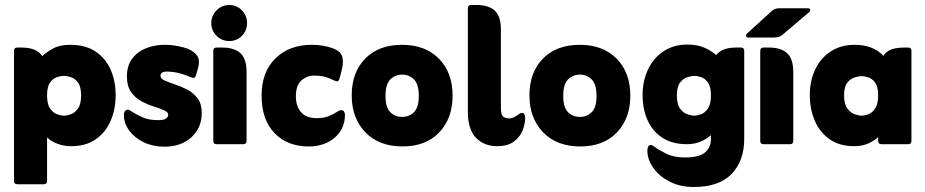

<svg xmlns="http://www.w3.org/2000/svg" viewBox="-20 -576 3695 767"><path d="M168 -27V147Q168 160 155 160H49Q36 160 36 147V-373Q36 -386 49 -386H67Q95 -386 116 -378Q137 -370 149 -352Q166 -368 192.5 -382.5Q219 -397 260 -397Q322 -397 362 -370Q402 -343 422 -297.5Q442 -252 442 -196Q442 -140 422 -93.5Q402 -47 362.5 -19.5Q323 8 264 8Q236 8 210 -1.5Q184 -11 168 -27ZM235 -114Q247 -114 263 -119.5Q279 -125 291.5 -142.5Q304 -160 304 -195Q304 -230 291.5 -246.5Q279 -263 262.5 -268Q246 -273 235 -273Q224 -273 208 -268Q192 -263 180 -246.5Q168 -230 168 -195Q168 -160 180 -142.5Q192 -125 208 -119.5Q224 -114 235 -114Z M475 -116Q475 -128 480 -133Q485 -138 490 -138Q494 -138 498.5 -135.5Q503 -133 510 -128Q524 -119 549 -107.5Q574 -96 614 -96Q634 -96 643 -102.5Q652 -109 652 -117Q652 -128 635.5 -135.5Q619 -143 594.5 -150.5Q570 -158 545 -171.5Q520 -185 503.5 -208.5Q487 -232 487 -270Q487 -315 509 -343Q531 -371 565.5 -384Q600 -397 636 -397Q665 -397 690 -392Q715 -387 731 -381Q760 -368 770 -349.5Q780 -331 769 -296L762 -273Q759 -265 753 -265Q749 -265 746 -266.5Q743 -268 739 -269Q690 -290 647 -290Q632 -290 626.5 -285Q621 -280 621 -274Q621 -262 637.5 -254.5Q654 -247 678.5 -239Q703 -231 728 -218Q753 -205 769.5 -183Q786 -161 786 -125Q786 -66 745 -28Q704 10 636 10Q591 10 554.5 -7.5Q518 -25 496.5 -54Q475 -83 475 -116Z M824 -484Q824 -513 845 -534.5Q866 -556 896 -556Q926 -556 946.5 -534.5Q967 -513 967 -484Q967 -454 946.5 -433Q926 -412 896 -412Q866 -412 845 -433Q824 -454 824 -484ZM832 -13V-373Q832 -386 845 -386H868Q916 -386 940.5 -363.5Q965 -341 965 -288V-13Q965 0 951 0H845Q832 0 832 -13Z M1213 9Q1128 9 1076.5 -44.5Q1025 -98 1025 -194Q1025 -289 1080.5 -343Q1136 -397 1225 -397Q1249 -397 1269.5 -393.5Q1290 -390 1307 -384Q1337 -374 1345.5 -354Q1354 -334 1346 -299L1336 -261Q1332 -251 1327 -251Q1324 -251 1316 -254Q1294 -265 1276.5 -269.5Q1259 -274 1234 -274Q1206 -274 1184 -254.5Q1162 -235 1162 -191Q1162 -152 1182.5 -128Q1203 -104 1245 -104Q1274 -104 1294.5 -112.5Q1315 -121 1326 -129Q1336 -136 1343 -136Q1351 -136 1354.5 -130Q1358 -124 1358 -117Q1358 -62 1317.5 -26.5Q1277 9 1213 9Z M1588 9Q1494 9 1439.5 -47.5Q1385 -104 1385 -195Q1385 -287 1439 -342Q1493 -397 1586 -397Q1679 -397 1733.5 -341.5Q1788 -286 1788 -194Q1788 -103 1734.5 -47Q1681 9 1588 9ZM1586 -109Q1615 -109 1634 -128Q1653 -147 1653 -193Q1653 -240 1633.5 -259Q1614 -278 1587 -278Q1559 -278 1539.5 -259Q1520 -240 1520 -193Q1520 -147 1539 -128Q1558 -109 1586 -109Z M1966 8Q1914 8 1881.5 -25.5Q1849 -59 1849 -129V-542Q1849 -556 1862 -556H1885Q1932 -556 1956.5 -533.5Q1981 -511 1981 -458V-144Q1981 -119 1989.5 -111Q1998 -103 2013 -103Q2024 -103 2034 -108Q2044 -113 2053 -120Q2055 -122 2058.5 -123.5Q2062 -125 2066 -125Q2073 -125 2075.5 -118Q2078 -111 2078 -106Q2078 -80 2067 -53.5Q2056 -27 2031.5 -9.5Q2007 8 1966 8Z M2298 9Q2204 9 2149.5 -47.5Q2095 -104 2095 -195Q2095 -287 2149 -342Q2203 -397 2296 -397Q2389 -397 2443.5 -341.5Q2498 -286 2498 -194Q2498 -103 2444.5 -47Q2391 9 2298 9ZM2296 -109Q2325 -109 2344 -128Q2363 -147 2363 -193Q2363 -240 2343.5 -259Q2324 -278 2297 -278Q2269 -278 2249.5 -259Q2230 -240 2230 -193Q2230 -147 2249 -128Q2268 -109 2296 -109Z M2594 10Q2611 23 2641.5 38Q2672 53 2716 53Q2774 53 2797 32.5Q2820 12 2820 -20V-36Q2802 -20 2778 -10Q2754 0 2724 0Q2666 0 2626.5 -25.5Q2587 -51 2567 -95.5Q2547 -140 2547 -196Q2547 -252 2568.5 -298Q2590 -344 2630.5 -371Q2671 -398 2726 -398Q2766 -398 2794 -385.5Q2822 -373 2841 -356Q2864 -386 2920 -386H2940Q2953 -386 2953 -373V-21Q2953 66 2903 118.5Q2853 171 2752 171Q2696 171 2654 149Q2612 127 2589 93.5Q2566 60 2566 26Q2566 16 2569.5 9.5Q2573 3 2580 3Q2584 3 2587 5.5Q2590 8 2594 10ZM2754 -114Q2765 -114 2780.5 -119.5Q2796 -125 2808 -142.5Q2820 -160 2820 -195Q2820 -230 2808 -246.5Q2796 -263 2780.5 -268Q2765 -273 2754 -273Q2744 -273 2727 -268Q2710 -263 2697 -246.5Q2684 -230 2684 -195Q2684 -160 2696.5 -142.5Q2709 -125 2726 -119.5Q2743 -114 2754 -114Z M2969 -426Q2962 -426 2960.5 -431.5Q2959 -437 2963 -441L3063 -532Q3075 -543 3093 -543H3208Q3215 -543 3216.5 -537.5Q3218 -532 3213 -528L3107 -438Q3094 -426 3071 -426ZM3017 -13V-373Q3017 -386 3030 -386H3053Q3100 -386 3124.5 -363.5Q3149 -341 3149 -288V-13Q3149 0 3136 0H3030Q3017 0 3017 -13Z M3488 -28Q3470 -12 3446.5 -2Q3423 8 3392 8Q3334 8 3294.5 -19.5Q3255 -47 3235 -93.5Q3215 -140 3215 -196Q3215 -253 3236.5 -298.5Q3258 -344 3298.5 -370.5Q3339 -397 3394 -397Q3468 -397 3509 -353Q3520 -371 3541 -378.5Q3562 -386 3591 -386H3608Q3621 -386 3621 -373V-13Q3621 0 3608 0H3501Q3488 0 3488 -13ZM3422 -114Q3433 -114 3448.5 -119.5Q3464 -125 3476 -142.5Q3488 -160 3488 -195Q3488 -230 3476 -246Q3464 -262 3448.5 -267Q3433 -272 3422 -272Q3412 -272 3395 -267Q3378 -262 3365 -246Q3352 -230 3352 -195Q3352 -160 3365 -142.5Q3378 -125 3394.5 -119.5Q3411 -114 3422 -114Z"/></svg>

Font: Zain Black
Style: Regular
Weight: 900
Designer: Zain,Boutros
Foundry: Mobile Telecommunications Company (Zain), 2024
Version: Version 1.50; ttfautohint (v1.8.4)